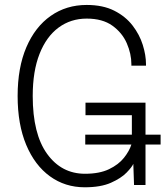

<svg xmlns="http://www.w3.org/2000/svg" viewBox="-20 -766 697 795"><path d="M331 9.5Q249.5 9.5 186.8 -36Q124 -81.5 88.5 -166.2Q53 -251 53 -368.5Q53 -486 89.2 -570.5Q125.5 -655 190 -700.2Q254.5 -745.5 339 -745.5Q406 -745.5 453 -721.8Q500 -698 529 -660.2Q558 -622.5 571.2 -580Q584.5 -537.5 584.5 -500V-494H524V-500Q524 -543 505 -586.8Q486 -630.5 445.2 -659.8Q404.5 -689 339 -689Q273 -689 222.5 -651.8Q172 -614.5 143.8 -543Q115.5 -471.5 115.5 -368.5Q115.5 -211.5 175 -129Q234.5 -46.5 332 -46.5Q392 -46.5 431.5 -65.5Q471 -84.5 493.2 -112.5Q515.5 -140.5 524 -167.5H333V-208.5H526V-289H334V-341H582.5V-208.5H645V-167.5H582.5V0H535L532 -87.5Q526.5 -74.5 504 -51.2Q481.5 -28 439.2 -9.2Q397 9.5 331 9.5Z"/></svg>

Font: Epilogue Light
Style: Regular
Weight: 300
Designer: Tyler Finck
Foundry: Etcetera Type Co
Version: Version 2.111; ttfautohint (v1.8.3)